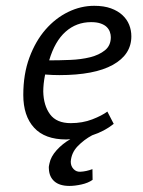

<svg xmlns="http://www.w3.org/2000/svg" viewBox="-20 -460 484 648"><path d="M363.8 -42Q333 -17.1 291 -3.4Q263.7 11.2 242.2 33.4Q220.7 55.7 218.8 85.9Q218.8 100.6 228.3 110.6Q237.8 120.6 251.5 119.6Q271 118.7 292 110.8L292.5 147Q277.3 157.7 254.9 162.6Q232.4 167.5 214.4 167.5Q181.2 167.5 163.6 152.1Q146 136.7 145 109.9Q144 101.6 147 91.3Q151.4 68.8 171.1 46.9Q190.9 24.9 217.3 9.8L203.6 10.7Q131.3 10.7 95 -29.1Q58.6 -68.8 58.6 -139.6Q58.6 -210 79.3 -265.9Q100.1 -321.8 133.8 -360.4Q167.5 -398.9 210.2 -419.7Q252.9 -440.4 297.9 -440.4Q330.6 -440.4 354.2 -431.9Q377.9 -423.3 393.3 -408.9Q408.7 -394.5 416 -376.2Q423.3 -357.9 423.3 -337.4Q423.3 -275.9 361.1 -241.2Q298.8 -206.5 180.2 -206.5Q169.4 -206.5 157.2 -207Q145 -207.5 132.3 -208.5Q128.9 -191.9 127.4 -177.2Q126 -162.6 126 -151.4Q127 -104 148.9 -74.2Q170.9 -44.4 218.8 -44.4Q258.3 -44.4 291.3 -57.1Q324.2 -69.8 342.3 -83.5ZM287.6 -385.3Q237.8 -385.3 201.4 -353Q165 -320.8 146 -256.3Q180.2 -256.3 217 -257.8Q253.9 -259.3 284.2 -266.8Q314.5 -274.4 334.2 -290.3Q354 -306.2 354 -334.5Q354 -343.3 350.8 -352.3Q347.7 -361.3 340.3 -368.7Q333 -376 320.1 -380.6Q307.1 -385.3 287.6 -385.3Z"/></svg>

Font: PT Astra Sans
Style: Italic
Weight: 400
Italic angle: -16°
Designer: A.Korolkova, I. Chaeva
Foundry: ParaType Ltd
Version: Version 1.001; ttfautohint (v1.6)